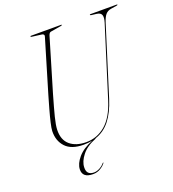

<svg xmlns="http://www.w3.org/2000/svg" viewBox="-157 -820 1022 1132"><g transform="rotate(-20 354.0 -254.0)"><path d="M464.5 -187 601.5 -624Q611 -655 605 -670.5Q599 -686 575 -689L542 -693Q535.5 -694 535.5 -697Q535.5 -700 539.5 -700H705.5Q708.5 -700 708.5 -698Q708.5 -695 702 -694L664.5 -688Q643.5 -684.5 630.8 -670.2Q618 -656 607 -622L472.5 -192Q448 -114.5 410.5 -67Q373 -19.5 317.5 -1.5L318 0Q258 23.5 227.8 62Q197.5 100.5 196.5 136Q194 184.5 241 184.5Q259 184.5 277.5 174.5Q296 164.5 307 150.5Q310 147.5 312 148Q313.5 148.5 310.5 152.5Q300.5 166.5 279.8 179.2Q259 192 232.5 192Q166.5 192 168 138.5Q169.5 103.5 201 66.5Q232.5 29.5 294 5Q268.5 10 239.5 10Q163 10 126.8 -29.2Q90.5 -68.5 92.5 -129Q93 -145.5 101 -180.2Q109 -215 120.8 -256.8Q132.5 -298.5 143.5 -336L242.5 -668Q245 -675.5 240.8 -680Q236.5 -684.5 231 -685L169 -693Q162.5 -694 162.5 -697Q162.5 -700 166.5 -700H356.5Q359.5 -700 359.5 -698Q359.5 -695 353 -694L288 -683Q282 -682.5 277.8 -678.5Q273.5 -674.5 270 -664L171.5 -333Q148 -252 135.8 -203.8Q123.5 -155.5 122.5 -126Q120.5 -63 158 -31Q195.5 1 260 1Q328.5 1 381.2 -44.2Q434 -89.5 464.5 -187Z"/></g></svg>

Font: Fraunces 144pt Thin
Style: Italic
Weight: 100
Italic angle: -16°
Version: Version 1.000;[b76b70a41]